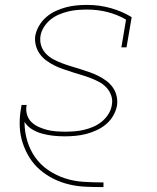

<svg xmlns="http://www.w3.org/2000/svg" viewBox="-20 -548 640 783"><path d="M401 215Q365 215 330 213.5Q295 212 261.5 204Q228 196 198 181Q168 166 143 144.5Q118 123 100.5 95Q83 67 72.5 35Q62 3 60.5 -32Q59 -67 65 -102L68 -120H89L88 -116Q85 -97 90.5 -79.5Q96 -62 108.5 -50Q121 -38 137.5 -30.5Q154 -23 171.5 -18.5Q189 -14 208 -12.5Q227 -11 246 -11Q265 -11 284 -12.5Q303 -14 322.5 -18.5Q342 -23 360.5 -31Q379 -39 395 -52Q411 -65 422 -82.5Q433 -100 436 -119Q440 -140 433.5 -158.5Q427 -177 414 -191Q401 -205 384 -214Q367 -223 348.5 -230Q330 -237 311.5 -242.5Q293 -248 274 -254Q255 -260 236.5 -266.5Q218 -273 201 -281.5Q184 -290 168.5 -301.5Q153 -313 142 -328.5Q131 -344 126 -363.5Q121 -383 124 -403Q128 -424 140 -444Q152 -464 169.5 -479Q187 -494 208 -503.5Q229 -513 250 -518.5Q271 -524 292.5 -526Q314 -528 336 -528Q385 -528 431.5 -515Q478 -502 517 -478L496 -355H475L494 -468Q460 -488 419.5 -498.5Q379 -509 336 -509Q317 -509 297.5 -507.5Q278 -506 259 -501.5Q240 -497 221 -489Q202 -481 186 -468Q170 -455 159 -437.5Q148 -420 145 -401Q142 -380 148 -361.5Q154 -343 167.5 -329Q181 -315 198 -306Q215 -297 233.5 -290Q252 -283 270.5 -277.5Q289 -272 308 -266Q327 -260 345.5 -253.5Q364 -247 381 -238.5Q398 -230 413.5 -218.5Q429 -207 440 -191.5Q451 -176 455.5 -156.5Q460 -137 457 -117Q453 -95 441 -75Q429 -55 411.5 -40.5Q394 -26 373 -16.5Q352 -7 330.5 -1.5Q309 4 287 6Q265 8 244 8Q220 8 197 5.5Q174 3 152 -3Q130 -9 111 -20.5Q92 -32 80 -51Q80 -11 91 26Q102 63 123.5 93.5Q145 124 176.5 145.5Q208 167 244.5 179Q281 191 321 193.5Q361 196 401 196H402V215Z"/></svg>

Font: Iosevka HT Thin Extended
Style: Italic
Weight: 100
Width: 7
Italic angle: -9°
Monospace: yes
Designer: Belleve Invis
Foundry: Belleve Invis
Version: Version 32.3.0; ttfautohint (v1.8.4)